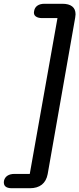

<svg xmlns="http://www.w3.org/2000/svg" viewBox="-47 -802 421 1019"><path d="M-26 158Q-22 140 -7.5 130.5Q7 121 30 121H111L258 -706H176Q154 -706 142 -715.5Q130 -725 134 -743Q137 -762 151.5 -772Q166 -782 189 -782H284Q318 -782 336 -768Q354 -754 354 -726Q354 -720 352 -708L206 122Q199 159 175 178Q151 197 111 197H16Q-32 197 -26 158Z"/></svg>

Font: Kodchasan Medium
Style: Italic
Weight: 500
Italic angle: -10°
Version: Version 1.000; ttfautohint (v1.6)